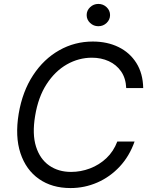

<svg xmlns="http://www.w3.org/2000/svg" viewBox="-20 -949 767 979"><path d="M710.2 -500H623.6Q621.4 -550.4 597.5 -584.9Q573.5 -619.3 534.6 -637.1Q495.7 -654.8 448.9 -654.8Q381.4 -654.8 321 -620.6Q260.7 -586.3 217.7 -520.1Q174.7 -453.8 159.1 -358Q143.5 -264.9 163.7 -201.3Q183.9 -137.8 230.8 -105.1Q277.7 -72.4 342.3 -72.4Q392 -72.4 438.9 -90.2Q485.8 -108 522.4 -142.4Q558.9 -176.8 578.1 -227.3H666.2Q639.9 -152.7 590.4 -99.6Q540.8 -46.5 476 -18.3Q411.2 9.9 339.5 9.9Q245 9.9 178.8 -36.4Q112.6 -82.7 84.3 -167.8Q56.1 -252.8 75.3 -369.3Q94.5 -483 148.8 -565.5Q203.1 -648.1 282 -692.6Q360.8 -737.2 453.1 -737.2Q527 -737.2 584.5 -709Q642 -680.8 675.4 -627.7Q708.8 -574.6 710.2 -500ZM481.5 -815.3Q457 -815.3 439.5 -832Q421.9 -848.7 421.9 -872.2Q421.9 -895.6 439.5 -912.3Q457 -929 481.5 -929Q506 -929 523.6 -912.3Q541.2 -895.6 541.2 -872.2Q541.2 -848.7 523.6 -832Q506 -815.3 481.5 -815.3Z"/></svg>

Font: Inter UI
Style: Italic
Weight: 400
Italic angle: -9.39999°
Designer: Rasmus Andersson
Foundry: rsms
Version: 3.2;8d6f07862